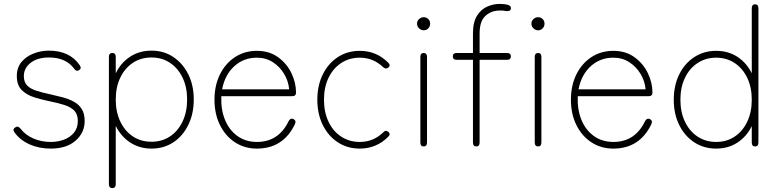

<svg xmlns="http://www.w3.org/2000/svg" viewBox="-20 -749 3981 982"><path d="M240 11Q180 11 131.5 -10.5Q83 -32 54 -72Q42 -88 59 -98Q72 -107 85 -91Q109 -59 150 -41Q191 -23 240 -23Q275 -23 306.5 -34.5Q338 -46 358 -70Q378 -94 378 -130Q378 -164 360.5 -182.5Q343 -201 311 -211.5Q279 -222 234 -231Q195 -239 156 -251Q117 -263 91.5 -288Q66 -313 66 -360Q66 -403 89.5 -431.5Q113 -460 151 -475Q189 -490 230 -490Q337 -490 388 -415Q399 -399 384 -390Q370 -381 359 -398Q317 -455 230 -455Q172 -455 137 -428Q102 -401 102 -360Q102 -329 118.5 -312Q135 -295 166 -285Q197 -275 240 -266Q271 -259 301.5 -251Q332 -243 357.5 -229Q383 -215 398 -191.5Q413 -168 413 -130Q413 -70 366.5 -29.5Q320 11 240 11Z M555 213Q537 213 537 193V-458Q537 -478 555 -478Q572 -478 572 -458V-374Q598 -428 645.5 -459Q693 -490 755 -490Q818 -490 866.5 -457.5Q915 -425 943 -369Q971 -313 971 -240Q971 -167 943 -110Q915 -53 866.5 -21Q818 11 755 11Q693 11 645.5 -20.5Q598 -52 572 -105V193Q572 213 555 213ZM755 -24Q808 -24 849 -51Q890 -78 913.5 -127Q937 -176 937 -240Q937 -304 913.5 -352.5Q890 -401 849 -428Q808 -455 755 -455Q701 -455 660 -428Q619 -401 595.5 -352.5Q572 -304 572 -240Q572 -176 595.5 -127Q619 -78 660 -51Q701 -24 755 -24Z M1294 11Q1231 11 1182 -21Q1133 -53 1105 -109.5Q1077 -166 1077 -239Q1077 -312 1105 -368.5Q1133 -425 1182 -457Q1231 -489 1294 -489Q1357 -489 1402 -456.5Q1447 -424 1470.5 -375Q1494 -326 1494 -275Q1494 -257 1474 -257H1112Q1109 -191 1130 -138Q1151 -85 1193.5 -54Q1236 -23 1294 -23Q1405 -23 1456 -129Q1465 -147 1481 -140Q1497 -132 1488 -113Q1428 11 1294 11ZM1116 -292H1459Q1455 -335 1433 -371.5Q1411 -408 1375.5 -431Q1340 -454 1294 -454Q1226 -454 1178 -410Q1130 -366 1116 -292Z M1820 11Q1757 11 1708 -21Q1659 -53 1631 -109.5Q1603 -166 1603 -239Q1603 -312 1631 -368.5Q1659 -425 1708 -457Q1757 -489 1820 -489Q1905 -489 1965 -429Q1980 -415 1966 -403Q1953 -393 1939 -406Q1889 -454 1820 -454Q1767 -454 1725.5 -427Q1684 -400 1660.5 -351.5Q1637 -303 1637 -239Q1637 -175 1660.5 -126Q1684 -77 1725.5 -50Q1767 -23 1820 -23Q1889 -23 1939 -71Q1952 -86 1966 -75Q1980 -63 1965 -49Q1905 11 1820 11Z M2147 0Q2130 0 2130 -20V-458Q2130 -478 2147 -478Q2164 -478 2164 -458V-20Q2164 0 2147 0ZM2147 -594Q2134 -594 2123.5 -604Q2113 -614 2113 -628Q2113 -642 2123.5 -651.5Q2134 -661 2147 -661Q2161 -661 2170.5 -651.5Q2180 -642 2180 -628Q2180 -614 2170.5 -604Q2161 -594 2147 -594Z M2416 0Q2399 0 2399 -20V-443H2316Q2296 -443 2296 -461Q2296 -478 2316 -478H2399V-578Q2399 -636 2420 -669Q2441 -702 2472.5 -715.5Q2504 -729 2535 -729Q2560 -729 2577.5 -724Q2595 -719 2593 -705Q2592 -696 2583.5 -693.5Q2575 -691 2564 -693Q2555 -695 2549 -695Q2543 -695 2535 -695Q2493 -695 2463 -668Q2433 -641 2433 -578V-478H2573Q2593 -478 2593 -461Q2593 -443 2573 -443H2433V-20Q2433 0 2416 0Z M2732 0Q2715 0 2715 -20V-458Q2715 -478 2732 -478Q2749 -478 2749 -458V-20Q2749 0 2732 0ZM2732 -594Q2719 -594 2708.5 -604Q2698 -614 2698 -628Q2698 -642 2708.5 -651.5Q2719 -661 2732 -661Q2746 -661 2755.5 -651.5Q2765 -642 2765 -628Q2765 -614 2755.5 -604Q2746 -594 2732 -594Z M3117 11Q3054 11 3005 -21Q2956 -53 2928 -109.5Q2900 -166 2900 -239Q2900 -312 2928 -368.5Q2956 -425 3005 -457Q3054 -489 3117 -489Q3180 -489 3225 -456.5Q3270 -424 3293.5 -375Q3317 -326 3317 -275Q3317 -257 3297 -257H2935Q2932 -191 2953 -138Q2974 -85 3016.5 -54Q3059 -23 3117 -23Q3228 -23 3279 -129Q3288 -147 3304 -140Q3320 -132 3311 -113Q3251 11 3117 11ZM2939 -292H3282Q3278 -335 3256 -371.5Q3234 -408 3198.5 -431Q3163 -454 3117 -454Q3049 -454 3001 -410Q2953 -366 2939 -292Z M3643 11Q3580 11 3531 -21Q3482 -53 3454 -109.5Q3426 -166 3426 -239Q3426 -312 3454 -368.5Q3482 -425 3531 -457Q3580 -489 3643 -489Q3705 -489 3752 -458Q3799 -427 3825 -374V-707Q3825 -727 3842 -727Q3859 -727 3859 -707V-20Q3859 0 3842 0Q3825 0 3825 -20V-104Q3799 -51 3752 -20Q3705 11 3643 11ZM3643 -23Q3696 -23 3737 -50Q3778 -77 3801.5 -126Q3825 -175 3825 -239Q3825 -303 3801.5 -351.5Q3778 -400 3737 -427Q3696 -454 3643 -454Q3590 -454 3548.5 -427Q3507 -400 3483.5 -351.5Q3460 -303 3460 -239Q3460 -175 3483.5 -126Q3507 -77 3548.5 -50Q3590 -23 3643 -23Z"/></svg>

Font: Zen Maru Gothic Light
Style: Regular
Weight: 300
Designer: Yoshimichi Ohira
Foundry: Positype
Version: Version 1.001